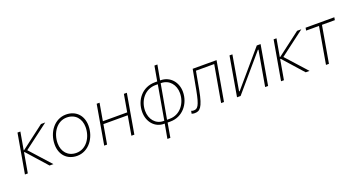

<svg xmlns="http://www.w3.org/2000/svg" viewBox="-51 -1456 4414 2381"><g transform="rotate(-20 2156.0 -265.0)"><path d="M40 0H78L124 -263H131L365 0H416L170 -273L497 -520H441L134 -287H128L169 -520H131Z M730 5C882 5 988 -139 988 -299C988 -436 900 -525 771 -525C618 -525 513 -382 513 -222C513 -85 600 5 730 5ZM733 -33C622 -33 553 -112 553 -225C553 -359 637 -487 767 -487C879 -487 948 -408 948 -295C948 -160 864 -33 733 -33Z M1535 -520 1495 -290H1174L1214 -520H1176L1086 0H1124L1168 -254H1489L1445 0H1484L1574 -520Z M1851 190H1890L1923 0H1961C2121 0 2232 -136 2232 -295C2232 -420 2147 -523 2018 -523H2014L2050 -720H2011L1976 -523H1945C1779 -523 1671 -389 1671 -230C1671 -102 1753 0 1877 0H1885ZM1710 -231C1710 -369 1802 -488 1942 -488H1971L1892 -35H1882C1777 -35 1710 -122 1710 -231ZM1928 -35 2009 -488H2013C2124 -488 2192 -399 2192 -292C2192 -157 2101 -35 1964 -35Z M2277 6C2347 6 2387 -22 2429 -243L2473 -484H2714L2629 0H2667L2758 -520H2443L2394 -254C2357 -57 2330 -30 2278 -30C2267 -30 2256 -32 2247 -37L2240 -1C2250 3 2263 6 2277 6Z M2839 0H2886L3283 -464H3291L3210 0H3249L3339 -520H3289L2896 -60H2888L2967 -520H2929Z M3420 0H3458L3504 -263H3511L3745 0H3796L3550 -273L3877 -520H3821L3514 -287H3508L3549 -520H3511Z M3927 -484H4097L4013 0H4052L4136 -484H4306L4312 -520H3933Z"/></g></svg>

Font: Fixel Text 20240404 ExtraLight
Style: Italic
Weight: 200
Width: 4
Italic angle: -10°
Designer: AlfaBravo + MacPaw
Foundry: Kyrylo Tkachov, Marchela Mozhyna, Serhii Makarenko, Maria Weinstein, Zakhar Kryvoshyya
Version: Version 1.211;Glyphs 3.2 (3225)